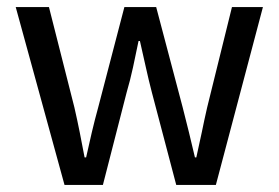

<svg xmlns="http://www.w3.org/2000/svg" viewBox="-20 -522 787 542"><path d="M162.1 0 24.4 -502H118.2L189.9 -219.2Q198.2 -183.1 205.1 -148.4Q211.9 -113.8 218.8 -77.6H223.1Q231 -113.8 239.3 -148.9Q247.6 -184.1 257.3 -219.2L331.1 -502H420.9L495.6 -219.2Q504.9 -183.1 513.4 -148.4Q522 -113.8 530.3 -77.6H534.2Q542.5 -113.8 549.6 -148.4Q556.6 -183.1 564.9 -219.2L634.8 -502H722.2L589.4 0H477.5L408.7 -261.2Q399.4 -296.9 391.6 -332.5Q383.8 -368.2 375 -406.2H371.1Q363.3 -368.2 355.5 -332Q347.7 -295.9 337.4 -260.7L270.5 0Z"/></svg>

Font: Akatab Medium
Style: Regular
Weight: 500
Designer: SIL Global
Foundry: SIL Global
Version: Version 4.100